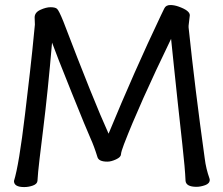

<svg xmlns="http://www.w3.org/2000/svg" viewBox="-20 -738 895 771"><path d="M77.1 13.2Q36.1 13.2 36.1 -11.2Q56.2 -75.2 80.6 -280Q105 -484.9 109.6 -533.4Q114.3 -582 117.2 -610.1Q120.1 -638.2 120.1 -639.2L119.1 -668Q119.1 -688 142.1 -698.5Q165 -709 183.1 -709Q201.2 -709 208.7 -702.9Q216.3 -696.8 234.4 -651.9Q356.9 -331.1 416 -201.2Q520 -453.1 626 -675.8Q633.3 -689.9 639.6 -703.9Q646 -717.8 664.1 -717.8Q679.2 -717.8 696.3 -711.9Q742.2 -695.8 742.2 -676.8L737.3 -634.8V-627.9Q763.2 -380.9 802.2 -101.1Q807.1 -61 821.3 -21L822.3 -16.1Q822.3 -1 803.7 5.6Q785.2 12.2 769 12.2Q728 12.2 725.1 -11.2Q723.1 -61 712.2 -158.4Q701.2 -255.9 693.6 -327.9Q686 -399.9 678.5 -470.9Q670.9 -542 667 -582Q539.1 -317.9 478 -159.2Q466.3 -128.9 465.8 -117.9Q465.3 -106.9 445.8 -97.9Q426.3 -88.9 411.1 -88.9Q376 -88.9 371.1 -107.9Q357.9 -150.9 343.5 -182.4Q329.1 -213.9 267.1 -367.9Q205.1 -522 189 -566.9Q172.4 -372.1 153.3 -218.5Q134.3 -64.9 133.3 -48.6Q132.3 -32.2 130.4 -11.2Q128.9 1 112.1 7.1Q95.2 13.2 77.1 13.2Z"/></svg>

Font: LXGW WenKai GB Screen
Style: Regular
Weight: 400
Designer: LXGW / Fontworks Inc.
Foundry: LXGW / Fontworks Inc.
Version: Version 1.321;February 19, 2024;FontCreator 14.0.0.2901 64-b